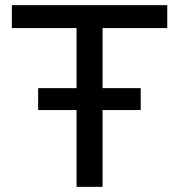

<svg xmlns="http://www.w3.org/2000/svg" viewBox="-20 -725 695 745"><path d="M277 0V-616H26V-705H629V-616H378V0ZM128 -298V-383H526V-298Z"/></svg>

Font: Nunito Sans 7pt Medium
Style: Regular
Weight: 500
Designer: Vernon Adams
Foundry: Vernon Adams
Version: Version 3.101;gftools[0.9.27]